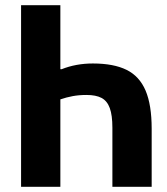

<svg xmlns="http://www.w3.org/2000/svg" viewBox="-20 -718 640 738"><path d="M61 -698H212V-452H217Q272 -474 337 -474Q417 -474 466.5 -449.5Q516 -425 539.5 -370Q563 -315 563 -223V0H412V-227Q412 -275 402 -302.5Q392 -330 370.5 -341.5Q349 -353 312 -353Q284 -353 259.5 -348.5Q235 -344 212 -336V0H61Z"/></svg>

Font: iA Writer Quattro V
Style: Regular
Weight: 400
Designer: Mike Abbink, Paul van der Laan, Pieter van Rosmalen, Oliver Reichenstein
Foundry: Information Architects Inc.
Version: Version 2.000